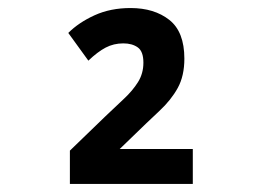

<svg xmlns="http://www.w3.org/2000/svg" viewBox="-20 -874 640 478"><path d="M154 -416V-499L243 -585Q267 -608 288.5 -628Q310 -648 323.5 -669.5Q337 -691 337 -718Q337 -746 323 -756Q309 -766 287 -766Q263 -766 243 -755.5Q223 -745 200 -723L150 -792Q176 -818 215.5 -836Q255 -854 305 -854Q364 -854 401.5 -824.5Q439 -795 439 -728Q439 -685 422.5 -655Q406 -625 376.5 -597.5Q347 -570 308 -532L278 -503H460V-416Z"/></svg>

Font: Noto Sans Mono
Style: Bold
Weight: 700
Designer: Monotype Design Team
Foundry: Monotype Imaging Inc.
Version: Version 2.014